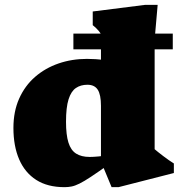

<svg xmlns="http://www.w3.org/2000/svg" viewBox="-20 -759 748 794"><path d="M397.5 -321.5Q397.5 -367.5 384.2 -388Q371 -408.5 341.5 -408.5Q313.5 -408.5 293.8 -395Q274 -381.5 263.5 -348.2Q253 -315 253 -255.5Q253 -201.5 263 -169.5Q273 -137.5 294.8 -123.8Q316.5 -110 351 -110Q365.5 -110 387.2 -112Q409 -114 429 -118V-78.5Q385 -47 356.2 -28Q327.5 -9 308.8 0.2Q290 9.5 276 12.2Q262 15 247 15Q176.5 15 129.8 -15Q83 -45 59.2 -100Q35.5 -155 35.5 -230Q35.5 -298 59.2 -351.2Q83 -404.5 125 -441Q167 -477.5 222 -496.5Q277 -515.5 339.5 -515.5Q376.5 -515.5 407.2 -511Q438 -506.5 468.5 -496Q499 -485.5 536 -467H397.5V-618.5Q393 -625.5 388 -631.5Q383 -637.5 377 -643.2Q371 -649 363.5 -655V-711.5L581 -739H632L619.5 -596V-142Q624.5 -137.5 634 -130Q643.5 -122.5 655.2 -113.5Q667 -104.5 678.5 -96.5Q690 -88.5 699 -83V-43.5L470 15H441.5L397.5 -91ZM283.5 -555V-620H694.5V-555Z"/></svg>

Font: Newsreader 9pt ExtraBold
Style: Regular
Weight: 800
Designer: Hugues Gentile
Foundry: Production Type
Version: Version 1.003